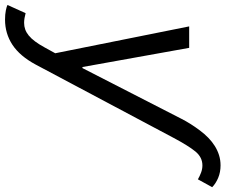

<svg xmlns="http://www.w3.org/2000/svg" viewBox="-96 -625 918 782"><g transform="rotate(90 363.0 -234.0)"><path d="M-7.8 194.6 25.6 120.7Q36.6 123.6 46.2 125.2Q55.8 126.8 65 126.8Q79.2 126.8 91.8 122.3Q104.4 117.9 116.5 108.1Q128.6 98.4 140.6 82.2Q152.7 66.1 165.5 42.6L188.9 0L79.5 -545.5H166.9L245 -110.8H249.3L455.3 -512.8Q465.6 -533 477.6 -552Q489.7 -571 503.6 -589.5Q517.4 -608 533 -623.2Q548.7 -638.5 566.4 -649.7Q584.2 -660.9 603.9 -667.1Q623.6 -673.3 645.6 -673.3Q673.3 -673.3 696.2 -663.7Q719.1 -654.1 734.4 -639.2L702.4 -581Q689.6 -588.4 675.1 -593.9Q660.5 -599.4 645.6 -599.4Q612.6 -599.4 589.1 -571Q565.7 -542.3 534.1 -483L235.1 79.5Q200.6 143.8 154.7 174.2Q108.7 204.5 51.8 204.5Q30.5 204.5 14.4 201.2Q-1.8 197.8 -7.8 194.6Z"/></g></svg>

Font: Inter P
Style: Italic
Weight: 400
Italic angle: -9.40001°
Designer: Rasmus Andersson
Foundry: rsms
Version: Version 3.018;git-588b23468